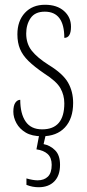

<svg xmlns="http://www.w3.org/2000/svg" viewBox="-20 -562 365 806"><path d="M156 10Q114 10 88 -5.5Q62 -21 49 -45Q36 -69 36 -93Q36 -119 44.5 -131Q53 -143 65 -143Q65 -85 87.5 -52Q110 -19 157 -19Q250 -19 250 -128Q250 -163 233.5 -192Q217 -221 165 -254Q124 -282 99.5 -306Q75 -330 64 -356.5Q53 -383 53 -418Q53 -474 84.5 -508Q116 -542 169 -542Q219 -542 248.5 -516Q278 -490 278 -450Q278 -403 250 -403Q250 -513 168 -513Q127 -513 108.5 -486Q90 -459 90 -421Q90 -379 113 -349.5Q136 -320 185 -289Q244 -253 265.5 -215.5Q287 -178 287 -130Q287 -64 252.5 -27Q218 10 156 10ZM142 224Q116 224 91 214V187Q119 195 138 195Q165 195 181 179.5Q197 164 197 130Q197 100 180 84.5Q163 69 133 65L147 -9H175L163 43Q190 48 211 68.5Q232 89 232 130Q232 175 208 199.5Q184 224 142 224Z"/></svg>

Font: Noto Serif Bengali ExtraCondensed ExtraLight
Style: Regular
Weight: 200
Width: 2
Designer: Juan Bruce, Universal Thirst, Indian Type Foundry and the Monotype Design Team.
Foundry: Monotype Imaging Inc.
Version: Version 2.003; ttfautohint (v1.8.4.7-5d5b)